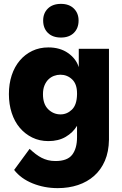

<svg xmlns="http://www.w3.org/2000/svg" viewBox="-20 -722 629 992"><path d="M230 7Q184 7 146.5 -11.5Q109 -30 82 -62Q55 -94 40.5 -138.5Q26 -183 26 -236Q26 -289 40.5 -333Q55 -377 82 -409Q109 -441 146.5 -459Q184 -477 230 -477Q290 -477 331.5 -448Q373 -419 387 -375V-470H543V0Q542 62 522 108.5Q502 155 466.5 186.5Q431 218 383 234Q335 250 278 250Q209 250 148.5 225.5Q88 201 53 156L133 47Q149 62 164 73.5Q179 85 194.5 93Q210 101 227.5 105.5Q245 110 267 110Q328 110 353 77.5Q378 45 378 -13V-72Q357 -37 319.5 -15Q282 7 230 7ZM293 -131Q326 -131 351.5 -155.5Q377 -180 378 -234V-240Q378 -288 352.5 -312Q327 -336 292 -336Q275 -336 259 -330Q243 -324 230.5 -312Q218 -300 210 -281Q202 -262 202 -235Q202 -184 229 -157.5Q256 -131 293 -131ZM295 -528Q252 -528 227.5 -552Q203 -576 203 -616Q203 -654 227.5 -678Q252 -702 295 -702Q337 -702 361.5 -678Q386 -654 386 -616Q386 -576 361.5 -552Q337 -528 295 -528Z"/></svg>

Font: Tilda Sans Black
Style: Regular
Weight: 900
Designer: ParaType Ltd
Foundry: ParaType Ltd
Version: Version 1.009